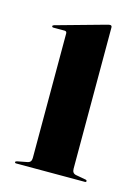

<svg xmlns="http://www.w3.org/2000/svg" viewBox="-78 -496 397 544"><g transform="rotate(15 120.0 -224.0)"><path d="M183.5 -442V-27.5Q183.5 -14 195.5 -12L223 -7Q228 -6.5 228 -3Q228 0 224 0H22.5Q18.5 0 18.5 -3Q18.5 -5.5 23.5 -6.5L52 -12Q64 -14 64 -27V-392.5Q64 -399 57.5 -399H25Q20.5 -399 20.5 -402.5Q20.5 -404.5 24.5 -406L168 -446Q175 -448 178 -448Q183.5 -448 183.5 -442Z"/></g></svg>

Font: Fraunces 144pt SemiBold
Style: Regular
Weight: 600
Version: Version 1.000;[0bf87f6ff]